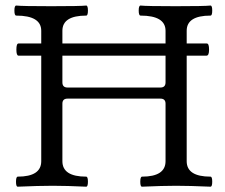

<svg xmlns="http://www.w3.org/2000/svg" viewBox="-20 -686 831 709"><path d="M669.4 -90.8Q669.4 -33.7 757.3 -33.7Q763.7 -33.7 763.7 -15.1Q763.7 3.4 757.3 3.4Q679.2 0 630.4 0Q581.5 0 504.4 3.4Q498 3.4 498 -14.9Q498 -33.2 504.4 -33.7Q591.3 -33.7 591.3 -90.8V-303.2Q591.3 -321.8 572.3 -321.8H229.5Q210.4 -321.8 210.4 -303.2V-90.8Q210.4 -33.7 298.3 -33.7Q304.7 -33.7 304.7 -15.1Q304.7 3.4 298.3 3.4Q225.6 0 174.6 0Q123.5 0 45.4 3.4Q39.1 3.4 39.1 -14.9Q39.1 -33.2 45.4 -33.7Q132.3 -33.7 132.3 -90.8V-480.5H48.3Q40.5 -480.5 40.5 -502.9Q40.5 -525.4 48.3 -525.4H132.3V-572.3Q132.3 -628.4 40 -628.4Q33.2 -628.4 33.2 -647Q33.2 -665.5 40 -665.5Q62 -663.1 169.2 -663.1Q276.4 -663.1 298.3 -665.5Q304.7 -665.5 304.7 -647Q304.7 -628.4 298.3 -628.4Q210.4 -628.4 210.4 -572.3V-525.4H591.3V-572.3Q591.3 -628.4 499 -628.4Q492.2 -628.4 492.2 -647Q492.2 -665.5 499 -665.5Q521 -663.1 628.2 -663.1Q735.4 -663.1 757.3 -665.5Q763.7 -665.5 763.7 -647Q763.7 -628.4 757.3 -628.4Q669.4 -628.4 669.4 -572.3V-525.4H743.7Q752 -525.4 752 -502.9Q752 -480.5 742.7 -480.5H669.4ZM591.3 -480.5H210.4V-381.8Q210.4 -362.8 229.5 -362.8H572.3Q591.3 -362.8 591.3 -381.8Z"/></svg>

Font: Junicode
Style: Regular
Weight: 400
Designer: Peter S. Baker
Foundry: Briery Creek Software
Version: Version 0.7.2